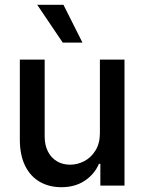

<svg xmlns="http://www.w3.org/2000/svg" viewBox="-20 -781 607 808"><path d="M400.4 -530.3H503.9V0H402.3V-91.8H396.5Q377.4 -47.4 336.4 -20.3Q295.4 6.8 238.3 6.8Q186.5 6.8 147 -16.1Q107.4 -39.1 85.4 -84Q63.5 -128.9 63.5 -193.4V-530.3H168V-206.1Q168 -170.4 181.6 -143.6Q195.3 -116.7 219.5 -102.3Q243.7 -87.9 275.4 -87.9Q305.7 -87.9 334.5 -102.8Q363.3 -117.7 381.8 -147.7Q400.4 -177.7 400.4 -220.7ZM136.7 -760.7H247.1L327.1 -601.6H244.1Z"/></svg>

Font: Pretendard JP Medium
Style: Regular
Weight: 500
Designer: Base glyphs from Inter by Rasmus Andersson; Hangeul glyphs from Noto Sans CJK(Source Han Sans) by Jang Soo-young and Kan
Foundry: Kil Hyung-jin
Version: Version 1.309